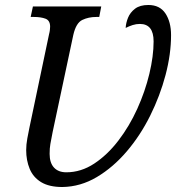

<svg xmlns="http://www.w3.org/2000/svg" viewBox="-20 -740 706 770"><path d="M230 10Q177 10 145 -9.5Q113 -29 99 -63Q85 -97 85 -138Q85 -160 89.5 -184.5Q94 -209 98 -228L177 -604Q179 -611 180 -619.5Q181 -628 181 -633Q181 -658 162.5 -665Q144 -672 116 -672H103L112 -714H386L378 -672H366Q335 -672 310 -660Q285 -648 274 -600L191 -210Q185 -179 182 -162.5Q179 -146 179 -123Q179 -87 196.5 -68Q214 -49 246 -49Q305 -49 358 -84Q411 -119 455 -176.5Q499 -234 530.5 -303.5Q562 -373 579 -444Q596 -515 596 -574Q596 -644 541 -644Q526 -644 512 -639.5Q498 -635 484 -628Q485 -648 493.5 -669Q502 -690 521.5 -705Q541 -720 575 -720Q621 -720 643.5 -686Q666 -652 666 -599Q666 -523 644 -439.5Q622 -356 582.5 -276.5Q543 -197 488.5 -133Q434 -69 368.5 -30Q303 9 230 10Z"/></svg>

Font: Noto Serif SemiCondensed
Style: Italic
Weight: 400
Width: 4
Italic angle: -12°
Designer: Monotype Design Team
Foundry: Monotype Imaging Inc.
Version: Version 2.013